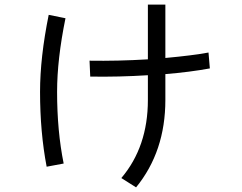

<svg xmlns="http://www.w3.org/2000/svg" viewBox="-20 -767 1040 826"><path d="M502 -1Q616.2 -135.7 616.2 -336.9Q616.2 -372.1 616.2 -443.4Q492.2 -435.5 368.2 -437.5Q367.2 -460 365.2 -505.9Q485.4 -503.9 616.2 -511.7Q616.2 -589.8 616.2 -747.1Q634.8 -747.1 691.4 -747.1Q691.4 -689.5 691.4 -517.6Q808.6 -528.3 877 -541Q878.9 -518.6 882.8 -472.7Q797.9 -457 691.4 -448.2Q691.4 -411.1 691.4 -336.9Q691.4 -115.2 565.4 39.1Q543.9 25.4 502 -1ZM152.3 -372.1Q152.3 -519.5 189.5 -703.1Q213.9 -698.2 261.7 -688.5Q225.6 -511.7 225.6 -372.1Q225.6 -203.1 253.9 -63.5Q229.5 -58.6 180.7 -49.8Q152.3 -198.2 152.3 -372.1Z"/></svg>

Font: Gothic A1
Style: Regular
Weight: 400
Designer: HanYang I&C Co.,Ltd.
Version: Version 2.50